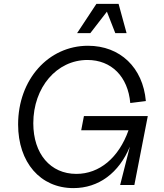

<svg xmlns="http://www.w3.org/2000/svg" viewBox="-20 -950 840 986"><path d="M357 16C487 16 591 -62 647 -197L597 0H670L739 -354H411L397 -281H640C590 -140 491 -57 372 -57C239 -57 151 -160 151 -317C151 -501 271 -642 429 -642C552 -642 637 -557 649 -421L729 -431C714 -603 597 -715 432 -715C228 -715 73 -541 73 -311C73 -116 187 16 357 16ZM376 -780H444L529 -890L572 -780H630L589 -930H475Z"/></svg>

Font: Uncut Sans
Style: Italic
Weight: 400
Italic angle: -11°
Designer: Kasper Nordkvist
Foundry: UNCUT.wtf
Version: Version 1.304;Glyphs 3.2 (3246)